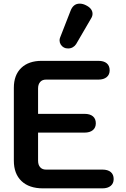

<svg xmlns="http://www.w3.org/2000/svg" viewBox="-20 -1034 690 1054"><path d="M56 -152V-552Q56 -622 96.5 -661Q137 -700 209 -700H520Q550 -700 566 -686.5Q582 -673 582 -648Q582 -624 565.5 -610.5Q549 -597 520 -597H232Q212 -597 200.5 -584Q189 -571 189 -548V-409H444Q474 -409 490 -395.5Q506 -382 506 -357Q506 -333 489.5 -319.5Q473 -306 444 -306H189V-152Q189 -129 200.5 -116Q212 -103 232 -103H542Q572 -103 588 -89.5Q604 -76 604 -51Q604 -27 587.5 -13.5Q571 0 542 0H216Q140 0 98 -40Q56 -80 56 -152ZM307 -812Q307 -821 310 -828L367 -974Q382 -1014 417 -1014Q434 -1014 450 -1006Q488 -988 488 -958Q488 -945 479 -931L398 -792Q391 -781 379.5 -774.5Q368 -768 354 -768Q340 -768 331 -773Q320 -779 313.5 -789.5Q307 -800 307 -812Z"/></svg>

Font: Kodchasan
Style: Bold
Weight: 700
Designer: Katatrad Aksorn Co.,Ltd.
Foundry: Cadson Demak Co.,Ltd.
Version: Version 1.000; ttfautohint (v1.6)